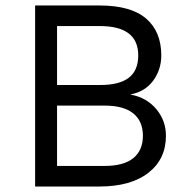

<svg xmlns="http://www.w3.org/2000/svg" viewBox="-20 -680 693 700"><path d="M108 -660H343Q457 -660 512.5 -612.5Q568 -565 568 -478Q568 -426 538.5 -386Q509 -346 457 -336V-335Q515 -324 550 -282Q585 -240 585 -185Q585 -100 521 -50Q457 0 342 0H108ZM344 -370Q415 -370 449.5 -396.5Q484 -423 484 -478Q484 -585 344 -585H188V-370ZM361 -75Q431 -75 466 -103.5Q501 -132 501 -185Q501 -238 466 -266.5Q431 -295 361 -295H188V-75Z"/></svg>

Font: Work Sans
Style: Regular
Weight: 400
Designer: Wei Huang
Foundry: Wei Huang
Version: Version 1.500; ttfautohint (v1.6)